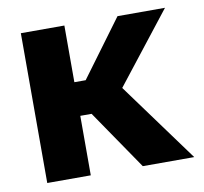

<svg xmlns="http://www.w3.org/2000/svg" viewBox="-65 -600 710 669"><g transform="rotate(-10 290.0 -265.0)"><path d="M50 0H204V-210.5H244L388 0H570L364.8 -280.8L560 -530H392L244 -329.5H204V-530H50Z"/></g></svg>

Font: Golos Text VF
Style: Regular
Weight: 400
Designer: A.Korolkova, Vitaly Kuzmin
Foundry: ParaType Ltd
Version: Version 2.005